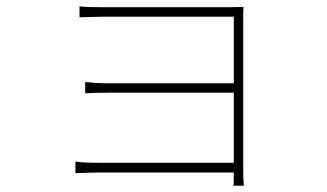

<svg xmlns="http://www.w3.org/2000/svg" viewBox="-20 -553 1040 611"><path d="M756 38C755 26 754 14 754 -2V-497C754 -514 754 -523 755 -531C744 -531 731 -530 708 -530H314C299 -530 244 -530 233 -533V-498C244 -498 299 -500 314 -500H724V-288H320C289 -288 264 -291 251 -292V-256C267 -257 290 -258 321 -258H724V-35H298C265 -35 236 -36 220 -39V-2C236 -2 264 -4 299 -4H724V-1C724 22 724 30 723 38Z"/></svg>

Font: SSpoqa Han Sans Neo Thin
Style: Regular
Weight: 100
Designer: [Spoqa Han Sans Neo] Dong-huui Kim  Younghwa Kang  Yujin Lee  [Noto Sans] Ryoko NISHIZUKA  (kana & ideographs); Paul D. 
Foundry: Spoqa (http://www.spoqa-han-sans.com)
Version: Version 1.000